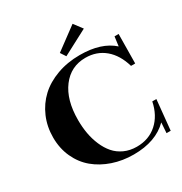

<svg xmlns="http://www.w3.org/2000/svg" viewBox="-199 -1010 1109 1169"><g transform="rotate(-30 356.0 -425.0)"><path d="M346.7 -710.4 322.3 -747.6 478 -862.8 522.9 -803.2ZM403.8 13.2Q326.2 13.2 257.8 -10Q189.5 -33.2 138.7 -75.4Q87.9 -117.7 58.6 -181.4Q29.3 -245.1 29.3 -321.8Q29.3 -397.9 57.4 -463.4Q85.4 -528.8 135.7 -575.7Q186 -622.6 259.5 -649.4Q333 -676.3 420.4 -676.3Q570.8 -676.3 652.3 -603L661.1 -668.9H689.9L687.5 -462.9H658.2Q632.8 -550.3 576.7 -597.4Q520.5 -644.5 441.4 -644.5Q338.4 -644.5 276.1 -562Q213.9 -479.5 213.9 -338.4Q213.9 -288.6 221.9 -243.2Q230 -197.8 247.8 -156.2Q265.6 -114.7 291.7 -84.5Q317.9 -54.2 356.9 -36.4Q396 -18.6 443.8 -18.6Q528.8 -18.6 586.4 -70.1Q644 -121.6 662.1 -210.9H690.9L669.9 0H640.6L645.5 -72.8Q559.6 13.2 403.8 13.2Z"/></g></svg>

Font: Elstob
Style: Bold
Weight: 700
Designer: Peter S. Baker
Version: Version 1.015